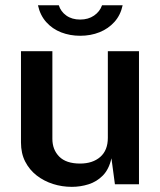

<svg xmlns="http://www.w3.org/2000/svg" viewBox="-20 -716 621 746"><path d="M259 10Q221 10 185.8 -1.2Q150.5 -12.5 122.5 -34.2Q94.5 -56 78 -88Q61.5 -120 61.5 -162.5V-517H183.5V-176.5Q183.5 -134.5 210.2 -107.5Q237 -80.5 291 -80.5Q340 -80.5 369.5 -106.2Q399 -132 399 -180.5V-517H520V0H426.5L413 -101Q403.5 -58.5 379.8 -34.2Q356 -10 324.2 0Q292.5 10 259 10ZM456.5 -695.5Q448.5 -657.5 424.8 -631Q401 -604.5 366.8 -590.8Q332.5 -577 291.5 -577Q252 -577 217.8 -590.2Q183.5 -603.5 159.8 -630Q136 -656.5 127.5 -695.5H208.5Q216 -671 237.8 -655.5Q259.5 -640 291.5 -640Q323 -640 345.5 -655.5Q368 -671 376.5 -695.5Z"/></svg>

Font: Public Sans SemiBold
Style: Regular
Weight: 600
Designer: The Public Sans Project Authors: Dan O. Williams and USWDS (Libre Franklin designed by Pablo Impallari and Rodrigo Fuenz
Version: Version 1.007